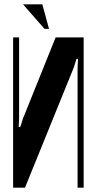

<svg xmlns="http://www.w3.org/2000/svg" viewBox="-20 -873 449 893"><path d="M208 -738.8H187L86.9 -853H176.8ZM238.8 -699.2H369.1V0H340.8V-559.1L342.8 -599.1H335.9L323.2 -559.1L96.2 0H41V-699.2H68.8V-321.8L66.9 -282.2H74.2L86.9 -321.8Z"/></svg>

Font: Moniqa Black Heading
Style: Regular
Weight: 900
Designer: Rajesh Rajput
Foundry: Rajesh Rajput
Version: Version 1.000